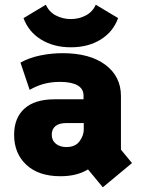

<svg xmlns="http://www.w3.org/2000/svg" viewBox="-20 -744 601 816"><path d="M417 52 354 -24Q307 5 237 5Q144 5 92 -43.5Q40 -92 40 -171Q40 -243 84 -282.5Q128 -322 212 -322H335V-338Q335 -367 309 -381.5Q283 -396 235 -396Q198 -396 166.5 -387.5Q135 -379 106 -362L67 -478Q105 -499 152 -508.5Q199 -518 246 -518Q362 -518 428 -468.5Q494 -419 494 -336V-108L541 -51ZM262 -119Q300 -119 318 -143.5Q336 -168 336 -193V-221H262Q231 -221 215.5 -208Q200 -195 200 -172Q200 -147 217.5 -133Q235 -119 262 -119ZM281 -543Q208 -543 154.5 -576Q101 -609 80 -667L175 -724Q188 -694 217 -678.5Q246 -663 281 -663Q316 -663 345 -678.5Q374 -694 387 -724L482 -667Q461 -609 408 -576Q355 -543 281 -543Z"/></svg>

Font: Braah One
Style: Regular
Weight: 400
Designer: Ashish Kumar
Foundry: Ashish Kumar
Version: Version 1.001; ttfautohint (v1.8.4.7-5d5b);gftools[0.9.29]